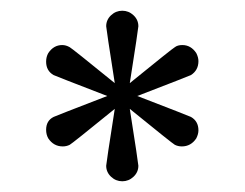

<svg xmlns="http://www.w3.org/2000/svg" viewBox="-20 -722 457 358"><path d="M336 -504Q350 -496 350 -479Q350 -472 346 -464Q336 -449 319 -449Q312 -449 306 -452Q302 -454 222 -519Q238 -417 238 -413Q238 -401 229 -392.5Q220 -384 208 -384Q196 -384 187 -392.5Q178 -401 178 -413Q178 -417 194 -519Q114 -454 110 -452Q104 -449 97 -449Q80 -449 70 -464Q66 -471 66 -480Q66 -497 80 -504Q84 -506 180 -543Q84 -580 80 -582Q66 -590 66 -607Q66 -616 70 -623Q80 -638 96 -638Q103 -638 110 -634Q114 -632 194 -567Q178 -669 178 -673Q178 -685 187 -693.5Q196 -702 208 -702Q220 -702 229 -693.5Q238 -685 238 -673Q238 -669 222 -567Q302 -632 306 -634Q311 -638 320 -638Q336 -638 346 -623Q350 -615 350 -608Q350 -591 336 -582Q332 -580 236 -543Q332 -506 336 -504Z"/></svg>

Font: VarelaRound
Style: Regular
Weight: 400
Designer: Joe Prince, Avraham Cornfeld
Foundry: Joe Prince, Avraham Cornfeld
Version: Version 2.000;PS 002.000;hotconv 1.0.88;makeotf.lib2.5.64775